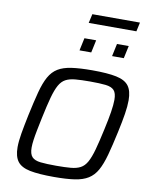

<svg xmlns="http://www.w3.org/2000/svg" viewBox="-109 -1123 951 1210"><g transform="rotate(10 366.5 -518.0)"><path d="M321 8Q223.4 8 167.1 -3.4Q110.8 -14.9 87 -46.4Q63.2 -78 63.2 -137.2Q63.2 -174.1 71.9 -225.6Q80.7 -277.1 95 -345.6Q114.4 -436.7 130.9 -499.1Q147.3 -561.5 169.1 -600.5Q190.9 -639.6 224.8 -660.2Q258.7 -680.8 311.7 -688.4Q364.7 -696 444 -696Q541.6 -696 597.6 -684.3Q653.6 -672.7 677.4 -641.1Q701.2 -609.6 701.2 -549.3Q701.2 -511.4 693.3 -461.2Q685.3 -410.9 670.4 -342.4Q650.9 -251.6 633.9 -189.7Q616.9 -127.8 595.2 -88.8Q573.4 -49.8 539.5 -28.7Q505.7 -7.6 453 0.2Q400.3 8 321 8ZM322.9 -64Q378.6 -64 415.8 -67.3Q453 -70.5 477.7 -83.6Q502.4 -96.7 519.1 -126.6Q535.8 -156.5 550.4 -209Q564.9 -261.4 582.8 -344Q597.7 -411.4 605.1 -458.5Q612.5 -505.5 612.5 -536.7Q612.5 -579.1 595.8 -597.4Q579 -615.6 541.6 -619.8Q504.2 -624 441.6 -624Q385.8 -624 348.3 -620.7Q310.8 -617.5 286.2 -604.4Q261.5 -591.3 244.8 -561.4Q228.1 -531.5 213.7 -479Q199.4 -426.6 182.1 -344Q172.7 -298.9 165.5 -262.7Q158.3 -226.5 154.6 -199Q150.8 -171.6 150.8 -150.3Q150.8 -108.9 167.9 -90.6Q184.9 -72.4 222.8 -68.2Q260.7 -64 322.9 -64ZM550.1 -805.7 567.4 -886.3H642.5L625.1 -805.7ZM341.7 -805.7 359 -886.3H434.1L416.8 -805.7ZM368.8 -986.2 381.8 -1044.2H686.5L674 -986.2Z"/></g></svg>

Font: Saira Thin
Style: Italic
Weight: 100
Italic angle: -12°
Designer: Hector Gatti with collaboration of the Omnibus-Type team
Foundry: Omnibus-Type
Version: Version 1.101